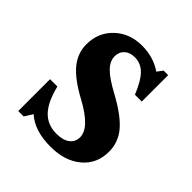

<svg xmlns="http://www.w3.org/2000/svg" viewBox="-155 -653 776 776"><g transform="rotate(45 233.0 -265.5)"><path d="M107 -35 85 0H54V-182H96Q113 -111 145 -77.5Q177 -44 228 -44Q265 -44 285.5 -59.5Q306 -75 306 -102Q306 -156 200 -213Q124 -254 91 -294.5Q58 -335 58 -386Q58 -453 104.5 -497Q151 -541 221 -541Q287 -541 336 -507L354 -531H380V-380H341Q318 -437 293 -462Q268 -487 234 -487Q206 -487 189.5 -472Q173 -457 173 -432Q173 -404 198 -379Q223 -354 279 -324Q360 -280 395 -238.5Q430 -197 430 -143Q430 -74 380 -32Q330 10 248 10Q157 10 107 -35Z"/></g></svg>

Font: Libre Baskerville
Style: Bold
Weight: 700
Designer: Pablo Impallari, Rodrigo Fuenzalida
Foundry: Pablo Impallari, Rodrigo Fuenzalida
Version: Version 1.000